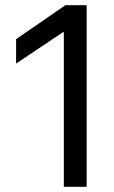

<svg xmlns="http://www.w3.org/2000/svg" viewBox="-20 -720 440 740"><path d="M226 0V-596H223L42 -475V-569L232 -700H314V0Z"/></svg>

Font: Liter
Style: Regular
Weight: 400
Designer: Anton Skugarov
Foundry: skugi
Version: Version 1.004; ttfautohint (v1.8.4.7-5d5b)